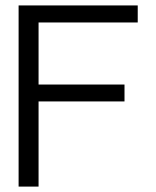

<svg xmlns="http://www.w3.org/2000/svg" viewBox="-20 -690 578 710"><path d="M489.3 -606.9H122.6V-377.4H440.4V-314.9H122.6V0H48.8V-669.9H489.3Z"/></svg>

Font: SengPathom
Style: Regular
Weight: 400
Designer: John M. Durdin
Foundry: Lao Script for Windows
Version: Version 1.300